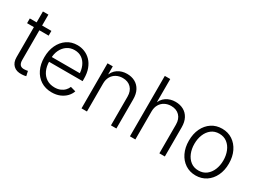

<svg xmlns="http://www.w3.org/2000/svg" viewBox="-37 -1360 2689 2002"><g transform="rotate(30 1307.5 -358.5)"><path d="M267.6 -542.5V-485.4H7.8V-542.5ZM89.8 -673.8H155.8V-127.4Q155.8 -87.9 173.3 -69.3Q190.9 -50.8 228 -54.2Q234.9 -54.2 245.4 -55.9Q255.9 -57.6 264.2 -59.1L276.9 -2.4Q266.1 1 252.9 2.7Q239.7 4.4 227.1 4.9Q162.1 8.8 126 -25.9Q89.8 -60.5 89.8 -123Z M588.9 11.7Q512.7 11.7 457 -24.2Q401.4 -60.1 371.1 -123Q340.8 -186 340.8 -268.1Q340.8 -350.1 370.8 -413.8Q400.9 -477.5 454.6 -513.9Q508.3 -550.3 579.1 -550.3Q625 -550.3 666.7 -533.4Q708.5 -516.6 741.2 -482.9Q773.9 -449.2 792.7 -398.4Q811.5 -347.7 811.5 -279.3V-251.5H383.3V-308.6H775.9L745.6 -287.6Q745.6 -345.7 725.6 -391.8Q705.6 -438 668.5 -464.4Q631.3 -490.7 579.1 -490.7Q527.8 -490.7 489 -463.9Q450.2 -437 428.7 -392.1Q407.2 -347.2 407.2 -293V-260.3Q407.2 -196.3 429.4 -148.4Q451.7 -100.6 492.4 -74.2Q533.2 -47.9 589.4 -47.9Q627.4 -47.9 656.7 -60.1Q686 -72.3 706.1 -93Q726.1 -113.8 735.8 -138.7L798.8 -121.1Q786.6 -85 758.1 -54.9Q729.5 -24.9 686.8 -6.6Q644 11.7 588.9 11.7Z M1008.8 -337.4V0H943.4V-542.5H1006.8V-416H996.1Q1018.6 -486.8 1066.7 -518.3Q1114.7 -549.8 1176.8 -549.8Q1231.9 -549.8 1273.9 -526.9Q1315.9 -503.9 1339.6 -459.5Q1363.3 -415 1363.3 -350.1V0H1297.9V-345.2Q1297.9 -412.6 1260.3 -451.2Q1222.7 -489.7 1159.7 -489.7Q1116.7 -489.7 1082.5 -471.4Q1048.3 -453.1 1028.6 -418.9Q1008.8 -384.8 1008.8 -337.4Z M1591.8 -337.4V0H1526.4V-727.5H1591.8V-416H1579.1Q1601.6 -486.8 1649.7 -518.3Q1697.8 -549.8 1759.8 -549.8Q1814.9 -549.8 1857.2 -526.9Q1899.4 -503.9 1923.1 -459.5Q1946.8 -415 1946.8 -350.1V0H1880.9V-345.2Q1880.9 -412.6 1843.3 -451.2Q1805.7 -489.7 1742.7 -489.7Q1699.7 -489.7 1665.5 -471.4Q1631.3 -453.1 1611.6 -418.9Q1591.8 -384.8 1591.8 -337.4Z M2321.8 11.7Q2250.5 11.7 2196.3 -24.2Q2142.1 -60.1 2111.6 -123.3Q2081.1 -186.5 2081.1 -268.6Q2081.1 -352.1 2111.6 -415.3Q2142.1 -478.5 2196.3 -514.4Q2250.5 -550.3 2321.8 -550.3Q2392.6 -550.3 2446.8 -514.4Q2501 -478.5 2531.7 -415.3Q2562.5 -352.1 2562.5 -268.6Q2562.5 -186.5 2531.7 -123.3Q2501 -60.1 2446.8 -24.2Q2392.6 11.7 2321.8 11.7ZM2321.8 -47.9Q2377.4 -47.9 2416.3 -77.9Q2455.1 -107.9 2475.6 -158Q2496.1 -208 2496.1 -268.6Q2496.1 -329.6 2475.6 -379.9Q2455.1 -430.2 2416 -460.2Q2377 -490.2 2321.8 -490.2Q2266.1 -490.2 2227.3 -460.2Q2188.5 -430.2 2168 -380.1Q2147.5 -330.1 2147.5 -268.6Q2147.5 -208 2168 -158Q2188.5 -107.9 2227.3 -77.9Q2266.1 -47.9 2321.8 -47.9Z"/></g></svg>

Font: Inter 16pt Light
Style: Regular
Weight: 300
Version: Version 4.001;git-66647c0bb